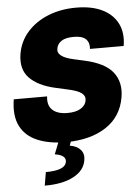

<svg xmlns="http://www.w3.org/2000/svg" viewBox="-63 -785 783 1076"><g transform="rotate(-5 328.5 -247.5)"><path d="M284.2 8.8Q189.5 8.3 123.5 -19.8Q57.6 -47.9 28.3 -106.4Q-1 -165 13.7 -255.9H201.2Q194.8 -205.6 223.1 -179.4Q251.5 -153.3 307.6 -153.3Q355.5 -153.3 382.8 -170.7Q410.2 -188 414.1 -214.8Q418.5 -239.3 396.7 -256.1Q375 -272.9 316.4 -285.2L247.1 -300.8Q154.3 -322.3 106.9 -371.3Q59.6 -420.4 73.2 -505.9Q85 -575.7 130.9 -627.7Q176.8 -679.7 248 -708.5Q319.3 -737.3 406.2 -737.3Q494.1 -737.3 553.5 -708Q612.8 -678.7 639.2 -625.2Q665.5 -571.8 653.3 -500H463.9Q467.3 -535.2 447 -555.2Q426.8 -575.2 378.9 -575.2Q333 -575.2 309.8 -559.8Q286.6 -544.4 282.2 -519.5Q270.5 -471.2 369.1 -450.2L425.8 -437.5Q542 -412.1 586.2 -355Q630.4 -297.9 616.2 -214.8Q598.1 -106.9 510.3 -49.3Q422.4 8.3 284.2 8.8ZM245.1 -2.9H315.4L303.7 30.3Q344.2 36.6 364.3 60.1Q384.3 83.5 377.9 118.2Q369.1 175.8 307.1 208.7Q245.1 241.7 144.5 241.2L157.2 166Q262.7 166 273.4 122.1Q283.2 81.5 215.8 71.3Z"/></g></svg>

Font: Inter Tight Black
Style: Italic
Weight: 900
Italic angle: -9.39999°
Designer: Rasmus Andersson
Foundry: rsms
Version: Version 3.004; ttfautohint (v1.8.4.7-5d5b)